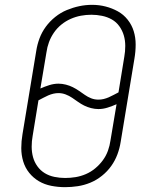

<svg xmlns="http://www.w3.org/2000/svg" viewBox="-20 -766 640 794"><path d="M249 8Q220 8 192 2.5Q164 -3 141 -16.5Q118 -30 101 -51Q84 -72 76 -98.5Q68 -125 68 -153.5Q68 -182 73 -211L130 -556Q134 -582 143.5 -607.5Q153 -633 169.5 -655.5Q186 -678 208.5 -696Q231 -714 256.5 -724.5Q282 -735 308 -740.5Q334 -746 361 -746Q390 -746 417 -739Q444 -732 467.5 -719Q491 -706 508 -684.5Q525 -663 533 -637Q541 -611 541 -582Q541 -553 536 -524L479 -179Q475 -153 465.5 -127.5Q456 -102 440 -79.5Q424 -57 401.5 -39Q379 -21 353.5 -10.5Q328 0 301.5 4Q275 8 249 8ZM387 -354Q398 -354 408.5 -356.5Q419 -359 429.5 -363.5Q440 -368 450 -373.5Q460 -379 470 -384L494 -531Q498 -553 498 -576Q498 -599 492 -619.5Q486 -640 473.5 -657.5Q461 -675 442.5 -685.5Q424 -696 402 -700.5Q380 -705 358 -705Q336 -705 314.5 -701Q293 -697 272.5 -688Q252 -679 234 -664.5Q216 -650 203 -631Q190 -612 182.5 -591.5Q175 -571 172 -549L147 -400Q165 -408 184 -414Q203 -420 222 -420Q237 -420 252.5 -416Q268 -412 281 -405.5Q294 -399 306.5 -390.5Q319 -382 331 -373.5Q343 -365 357 -359.5Q371 -354 387 -354ZM249 -30Q271 -30 292.5 -33.5Q314 -37 335 -46Q356 -55 374 -70Q392 -85 405.5 -103.5Q419 -122 426.5 -143Q434 -164 437 -186L462 -335Q444 -327 425 -321Q406 -315 387 -315Q372 -315 356.5 -319Q341 -323 328 -329.5Q315 -336 303 -344.5Q291 -353 278.5 -361.5Q266 -370 251.5 -375.5Q237 -381 222 -381Q211 -381 200.5 -378.5Q190 -376 179.5 -371.5Q169 -367 159 -361.5Q149 -356 139 -351L115 -204Q111 -182 111 -159.5Q111 -137 116.5 -116.5Q122 -96 134.5 -78.5Q147 -61 165 -50Q183 -39 205 -34.5Q227 -30 249 -30Z"/></svg>

Font: Iosevka Curly Slab XLtExObl
Style: Regular
Weight: 200
Width: 7
Italic angle: -9°
Monospace: yes
Designer: Belleve Invis
Foundry: Belleve Invis
Version: Version 11.0.0; ttfautohint (v1.8.3)